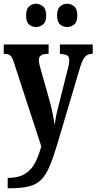

<svg xmlns="http://www.w3.org/2000/svg" viewBox="-20 -773 514 1023"><path d="M21 175Q77 175 111.5 154.5Q146 134 166 96Q186 58 200 7L55 -437Q45 -469 34.5 -477.5Q24 -486 4 -486H0V-536H239V-486H236Q208 -486 197.5 -477Q187 -468 187 -453Q187 -442 190.5 -427.5Q194 -413 199 -396L244 -237Q255 -197 261.5 -163.5Q268 -130 271 -108Q278 -158 291 -206L339 -397Q343 -409 346 -424.5Q349 -440 349 -452Q349 -472 337.5 -478Q326 -484 302 -486H299V-536H474V-486H471Q448 -486 434 -471.5Q420 -457 407 -415L285 -4Q264 66 245 111.5Q226 157 201 183Q176 209 136.5 219.5Q97 230 36 230H21ZM339 -629Q317 -629 300.5 -642.5Q284 -656 284 -690Q284 -725 300.5 -739Q317 -753 339 -753Q358 -753 375 -739Q392 -725 392 -690Q392 -656 375 -642.5Q358 -629 339 -629ZM171 -629Q151 -629 135 -642.5Q119 -656 119 -690Q119 -725 135 -739Q151 -753 171 -753Q192 -753 209 -739Q226 -725 226 -690Q226 -656 209 -642.5Q192 -629 171 -629Z"/></svg>

Font: Noto Serif ExtraCondensed
Style: Bold
Weight: 700
Width: 2
Designer: Monotype Design Team
Foundry: Monotype Imaging Inc.
Version: Version 2.014; ttfautohint (v1.8.4.7-5d5b)